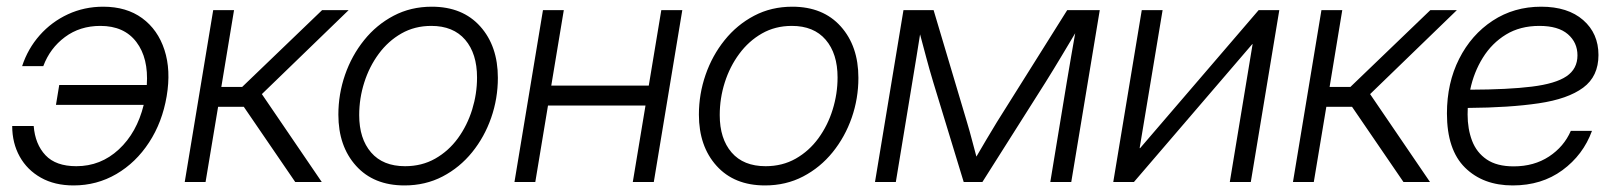

<svg xmlns="http://www.w3.org/2000/svg" viewBox="-20 -546 4845 576"><path d="M200.7 10.3Q144 10.3 102.8 -12.9Q61.5 -36.1 39.1 -76.4Q16.6 -116.7 16.6 -168H81.1Q85.4 -113.3 116.5 -80.3Q147.5 -47.4 209 -47.4Q282.2 -47.4 336.4 -97.7Q390.6 -147.9 411.1 -231.4H147.9L157.7 -291H420.4Q425.8 -371.6 389.2 -419.9Q352.5 -468.3 281.2 -468.3Q219.7 -468.3 174.8 -434.8Q129.9 -401.4 109.9 -347.7H46.4Q63.5 -399.9 99.1 -440.2Q134.8 -480.5 183.8 -503.2Q232.9 -525.9 289.6 -525.9Q359.4 -525.9 406.5 -491.5Q453.6 -457 473.4 -396.2Q493.2 -335.4 480 -257.3Q466.8 -179.2 427.2 -118.7Q387.7 -58.1 329.1 -23.9Q270.5 10.3 200.7 10.3Z M534.2 0 619.6 -515.6H682.1L644 -285.2H706.5L946.3 -515.6H1025.9L765.6 -263.7L945.3 0H865.7L711.4 -225.6H634.3L596.7 0Z M1193.4 10.3Q1101.1 10.3 1048.1 -48.6Q995.1 -107.4 995.1 -202.1Q995.1 -263.7 1015.1 -321.5Q1035.2 -379.4 1072.3 -425.5Q1109.4 -471.7 1160.9 -498.8Q1212.4 -525.9 1275.4 -525.9Q1367.7 -525.9 1420.7 -466.8Q1473.6 -407.7 1473.6 -312.5Q1473.6 -250.5 1453.6 -192.9Q1433.6 -135.3 1396.5 -89.4Q1359.4 -43.5 1307.9 -16.6Q1256.3 10.3 1193.4 10.3ZM1195.3 -47.4Q1245.6 -47.4 1285.6 -70.1Q1325.7 -92.8 1353.8 -131.3Q1381.8 -169.9 1396.5 -217.3Q1411.1 -264.6 1411.1 -313.5Q1411.1 -385.3 1375.5 -426.8Q1339.8 -468.3 1273.9 -468.3Q1224.1 -468.3 1184.3 -445.6Q1144.5 -422.9 1116.2 -384.5Q1087.9 -346.2 1072.8 -298.6Q1057.6 -251 1057.6 -200.7Q1057.6 -129.9 1093.3 -88.6Q1128.9 -47.4 1195.3 -47.4Z M1671.4 -515.6 1633.8 -289.1H1926.3L1963.9 -515.6H2026.9L1941.4 0H1878.4L1916.5 -229.5H1624L1585.9 0H1523.4L1608.9 -515.6Z M2274.9 10.3Q2182.6 10.3 2129.6 -48.6Q2076.7 -107.4 2076.7 -202.1Q2076.7 -263.7 2096.7 -321.5Q2116.7 -379.4 2153.8 -425.5Q2190.9 -471.7 2242.4 -498.8Q2293.9 -525.9 2356.9 -525.9Q2449.2 -525.9 2502.2 -466.8Q2555.2 -407.7 2555.2 -312.5Q2555.2 -250.5 2535.2 -192.9Q2515.1 -135.3 2478 -89.4Q2440.9 -43.5 2389.4 -16.6Q2337.9 10.3 2274.9 10.3ZM2276.9 -47.4Q2327.1 -47.4 2367.2 -70.1Q2407.2 -92.8 2435.3 -131.3Q2463.4 -169.9 2478 -217.3Q2492.7 -264.6 2492.7 -313.5Q2492.7 -385.3 2457 -426.8Q2421.4 -468.3 2355.5 -468.3Q2305.7 -468.3 2265.9 -445.6Q2226.1 -422.9 2197.8 -384.5Q2169.4 -346.2 2154.3 -298.6Q2139.2 -251 2139.2 -200.7Q2139.2 -129.9 2174.8 -88.6Q2210.4 -47.4 2276.9 -47.4Z M2605 0 2690.4 -515.6H2780.8L2880.9 -179.7Q2889.2 -151.9 2895.8 -126.5Q2902.3 -101.1 2909.2 -76.2Q2923.8 -101.1 2938.7 -126.5Q2953.6 -151.9 2970.7 -179.7L3181.6 -515.6H3279.3L3193.8 0H3130.9L3180.2 -298.8Q3188 -345.7 3193.8 -378.9Q3199.7 -412.1 3205.6 -446.3Q3184.6 -411.1 3163.6 -376Q3142.6 -340.8 3116.7 -299.3L2927.2 0H2871.1L2779.8 -299.3Q2767.6 -339.8 2758.5 -374.3Q2749.5 -408.7 2740.2 -442.9Q2734.9 -409.7 2729.7 -377.2Q2724.6 -344.7 2716.8 -298.8L2667.5 0Z M3732.4 0H3669.4L3737.8 -413.6H3736.8L3381.8 0H3319.8L3405.3 -515.6H3467.8L3398.9 -101.6H3400.4L3755.9 -515.6H3817.9Z M3858.9 0 3944.3 -515.6H4006.8L3968.8 -285.2H4031.2L4271 -515.6H4350.6L4090.3 -263.7L4270 0H4190.4L4036.1 -225.6H3959L3921.4 0Z M4518.1 10.3Q4429.2 10.3 4375 -43.2Q4320.8 -96.7 4320.8 -205.6Q4320.8 -296.9 4357.4 -369.4Q4394 -441.9 4458 -483.9Q4522 -525.9 4603.5 -525.9Q4683.6 -525.9 4729.5 -485.8Q4775.4 -445.8 4775.4 -380.9Q4775.4 -316.9 4729.5 -283Q4683.6 -249 4596.2 -236.1Q4508.8 -223.1 4383.3 -222.2Q4382.8 -212.4 4382.8 -202.6Q4382.8 -159.2 4396.2 -123.8Q4409.7 -88.4 4440.2 -67.6Q4470.7 -46.9 4521 -46.9Q4582 -46.9 4627 -76.4Q4671.9 -106 4692.4 -153.3H4755.9Q4729.5 -81.1 4667.2 -35.4Q4605 10.3 4518.1 10.3ZM4390.6 -276.9Q4504.4 -277.3 4575.4 -286.1Q4646.5 -294.9 4679.4 -317.1Q4712.4 -339.4 4712.4 -379.9Q4712.4 -418.5 4683.6 -443.4Q4654.8 -468.3 4598.1 -468.3Q4540.5 -468.3 4498 -442.4Q4455.6 -416.5 4428.5 -372.8Q4401.4 -329.1 4390.6 -276.9Z"/></svg>

Font: Inter Display Light
Style: Italic
Weight: 300
Italic angle: -9.39999°
Designer: Rasmus Andersson
Foundry: rsms
Version: Version 4.000;git-a52131595